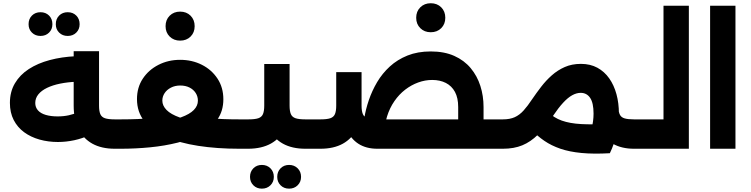

<svg xmlns="http://www.w3.org/2000/svg" viewBox="-20 -901 4549 1163"><path d="M330.7 -40.9Q272 -40.9 219.2 -55.7Q166.4 -70.6 126.1 -100.1Q85.9 -129.7 62.9 -174.2Q40 -218.7 40 -277.9Q40 -345.1 70.4 -396.5Q100.7 -447.9 154.8 -482.9Q208.9 -517.9 281.4 -537.2Q354 -556.6 438.4 -560.4L443.6 -405.9Q390.1 -403.7 344.7 -394.5Q299.3 -385.3 265.1 -368.9Q231 -352.4 212.3 -329.4Q193.6 -306.4 193.6 -277.3Q193.6 -250.9 210 -232.4Q226.4 -214 257.3 -204.9Q288.1 -195.9 329.6 -195.9Q365.9 -195.9 397.2 -202.9Q428.6 -209.9 457.1 -222.9L524.3 -83.7Q480.4 -62.6 430.4 -51.7Q380.3 -40.9 330.7 -40.9ZM675.4 0Q595.1 0 539.7 -30.6Q484.3 -61.3 455.3 -119.9Q426.3 -178.4 426.3 -261.4V-590.9H579.9V-261.4Q579.9 -228.6 587.4 -210.3Q595 -192 615.6 -184.9Q636.3 -177.9 675.4 -177.9H711.9V0ZM711.9 0V-177.9Q721.1 -177.9 726.5 -153.8Q731.9 -129.7 731.9 -90Q731.9 -49.1 726.5 -24.6Q721.1 0 711.9 0ZM390.1 -683.3Q358.7 -683.3 338.4 -703.4Q318 -723.4 318 -754.4Q318 -786.5 338.4 -806.8Q358.7 -827 390.1 -827Q421.6 -827 441.9 -806.8Q462.3 -786.5 462.3 -754.4Q462.3 -723.4 441.9 -703.4Q421.6 -683.3 390.1 -683.3ZM225.3 -683.3Q193.9 -683.3 173.5 -703.4Q153.1 -723.4 153.1 -754.4Q153.1 -786.5 173.5 -806.8Q193.9 -827 225.3 -827Q256.7 -827 277.1 -806.8Q297.4 -786.5 297.4 -754.4Q297.4 -723.4 277.1 -703.4Q256.7 -683.3 225.3 -683.3Z M712 0V-177.9Q767.3 -177.9 815.8 -180Q864.3 -182.1 905.7 -185.3Q912.4 -186.3 918.1 -179.5Q923.9 -172.7 929.8 -166.6Q935.7 -160.6 940.9 -160.6Q1025.3 -171.6 1077.4 -190.6Q1129.6 -209.6 1154.1 -234.9Q1178.7 -260.1 1178.7 -291Q1178.7 -317.3 1165.1 -338.1Q1151.6 -359 1127.6 -371Q1103.6 -383 1071.6 -383Q1040 -383 1015.2 -370.1Q990.4 -357.3 976.9 -336.6Q963.3 -316 963.3 -291.4Q963.3 -261.1 988.8 -234.9Q1014.3 -208.7 1068.6 -189.4Q1122.9 -170.1 1210.1 -159.6Q1216.3 -159.1 1221.7 -165.7Q1227.1 -172.3 1233.1 -179.1Q1239 -185.9 1244.7 -184.9Q1285.3 -181.6 1331.2 -179.7Q1377.1 -177.9 1429.6 -177.9V0Q1293.9 0 1180.4 -17.6Q1067 -35.1 983.9 -71.6Q900.9 -108.1 855.3 -165.2Q809.7 -222.3 809.7 -300.7Q809.7 -371.1 844.9 -424.4Q880.1 -477.7 939.6 -508.1Q999.1 -538.6 1071 -538.6Q1143.4 -538.6 1202.7 -508.6Q1262 -478.7 1297.4 -424.9Q1332.9 -371.1 1332.9 -299.7Q1332.9 -228.9 1296.9 -177.6Q1261 -126.3 1198.9 -91.8Q1136.9 -57.3 1056.9 -37.2Q976.9 -17.1 888.5 -8.6Q800.1 0 712 0ZM1429.6 0V-177.9Q1438.9 -177.9 1444.2 -153.8Q1449.6 -129.7 1449.6 -90Q1449.6 -49.1 1444.2 -24.6Q1438.9 0 1429.6 0ZM712 0Q702.7 0 697.4 -24.6Q692 -49.1 692 -90.4Q692 -130.1 697.4 -154Q702.7 -177.9 712 -177.9ZM1071 -654.9Q1032.7 -654.9 1007.8 -679.5Q982.9 -704.1 982.9 -742.4Q982.9 -781.1 1007.8 -805.9Q1032.7 -830.6 1071 -830.6Q1109.7 -830.6 1134.4 -805.9Q1159.1 -781.1 1159.1 -742.4Q1159.1 -704.1 1134.4 -679.5Q1109.7 -654.9 1071 -654.9Z M1430 0V-177.9H1485Q1524.6 -177.9 1545 -184.9Q1565.4 -192 1573 -210.3Q1580.6 -228.6 1580.6 -261.4V-513.4H1734.1V-261.4Q1734.1 -178.4 1705.1 -120.1Q1676.1 -61.9 1620.7 -31.2Q1565.3 -0.6 1485 0ZM1829.7 0Q1749.4 0 1694 -30.6Q1638.6 -61.3 1609.6 -119.9Q1580.6 -178.4 1580.6 -261.4H1734.1Q1734.1 -228.6 1741.7 -210.3Q1749.3 -192 1769.9 -184.9Q1790.6 -177.9 1829.7 -177.9H1866.1V0ZM1866.1 0V-177.9Q1875.4 -177.9 1880.8 -153.8Q1886.1 -129.7 1886.1 -90Q1886.1 -49.1 1880.8 -24.6Q1875.4 0 1866.1 0ZM1430 0Q1420.7 0 1415.4 -24.6Q1410 -49.1 1410 -90.4Q1410 -130.1 1415.4 -154Q1420.7 -177.9 1430 -177.9ZM1731.1 241.7Q1700 241.7 1679.6 221.4Q1659.3 201.1 1659.3 170.4Q1659.3 138.9 1679.6 118.4Q1700 98 1731.1 98Q1762.3 98 1782.9 118.4Q1803.6 138.9 1803.6 170.4Q1803.6 201.1 1782.9 221.4Q1762.3 241.7 1731.1 241.7ZM1566.3 241.7Q1535.1 241.7 1514.8 221.4Q1494.4 201.1 1494.4 170.4Q1494.4 138.9 1514.8 118.4Q1535.1 98 1566.3 98Q1597.4 98 1618.1 118.4Q1638.7 138.9 1638.7 170.4Q1638.7 201.1 1618.1 221.4Q1597.4 241.7 1566.3 241.7Z M2836.6 0V-177.9H3025.7V0ZM1866 0Q1856.7 0 1851.4 -24.6Q1846 -49.1 1846 -90.4Q1846 -130.1 1851.4 -154Q1856.7 -177.9 1866 -177.9ZM2755.4 0V-252.6Q2755.4 -307.9 2735.9 -344.1Q2716.3 -380.4 2680.7 -398.6Q2645.1 -416.7 2597.7 -416.7Q2555 -416.7 2513 -401.4Q2471 -386.1 2434.1 -357.7Q2397.3 -329.3 2369 -288.4Q2340.7 -247.6 2324.6 -196.2Q2308.4 -144.9 2308.4 -84.7H2178Q2178 -129.6 2186.4 -183.5Q2194.7 -237.4 2214 -294.1Q2233.3 -350.9 2264.4 -403.6Q2295.6 -456.3 2341.2 -498.1Q2386.9 -540 2448.4 -564.7Q2510 -589.4 2589.1 -589.4Q2671.3 -589.4 2731.6 -562.4Q2791.9 -535.4 2831.1 -488.3Q2870.4 -441.1 2889.7 -380.6Q2909 -320.1 2909 -252.6V0ZM1866 0V-177.9H1921Q1960.6 -177.9 1981 -184.9Q2001.4 -192 2009 -210.3Q2016.6 -228.6 2016.6 -261.4V-463.9H2170.1V-261.4Q2170.1 -178.4 2141.1 -119.9Q2112.1 -61.3 2056.7 -30.6Q2001.3 0 1921 0ZM2265.7 0Q2197.4 0 2150.3 -30.6Q2103.1 -61.3 2079 -119.9Q2054.9 -178.4 2054.9 -261.4H2170.1Q2170.1 -228.6 2177.7 -210.3Q2185.3 -192 2205.9 -184.9Q2226.6 -177.9 2265.7 -177.9H2909V0ZM3025.7 0V-177.9Q3035 -177.9 3040.4 -153.8Q3045.7 -129.7 3045.7 -90Q3045.7 -49.1 3040.4 -24.6Q3035 0 3025.7 0ZM2589.1 -705.7Q2550.9 -705.7 2525.9 -730.4Q2501 -755 2501 -793.3Q2501 -832 2525.9 -856.7Q2550.9 -881.4 2589.1 -881.4Q2627.9 -881.4 2652.6 -856.7Q2677.3 -832 2677.3 -793.3Q2677.3 -755 2652.6 -730.4Q2627.9 -705.7 2589.1 -705.7Z M3820.4 0Q3745.1 0 3691.7 -30.6Q3638.3 -61.3 3609.8 -119.9Q3581.3 -178.4 3581.3 -261.4V-280.9L3718 -271.7L3725.4 -248.9Q3727.1 -221.1 3735.3 -205.4Q3743.4 -189.7 3763.8 -183.8Q3784.1 -177.9 3820.4 -177.9H3856.9V0ZM3026 0Q3016.7 0 3011.4 -24.6Q3006 -49.1 3006 -90.4Q3006 -130.1 3011.4 -154Q3016.7 -177.9 3026 -177.9ZM3026 0V-177.9Q3068.3 -177.9 3097.7 -191.1Q3127.1 -204.4 3151.9 -232Q3176.7 -259.6 3203.7 -300.6Q3229 -337.7 3257.9 -375.3Q3286.7 -412.9 3322 -444.3Q3357.3 -475.7 3400.7 -494.9Q3444.1 -514.1 3499 -514.1Q3555.4 -514.1 3598.4 -490.8Q3641.3 -467.4 3670.3 -426.2Q3699.3 -385 3714.1 -330.4Q3728.9 -275.9 3728.9 -212.9Q3728.9 -156.7 3714.9 -92.2Q3700.9 -27.7 3674 27.1L3528.3 -37.3Q3551.3 -77.3 3563.3 -122.1Q3575.3 -167 3575.3 -212.9Q3575.3 -277.7 3554.7 -308.1Q3534.1 -338.6 3497.3 -338.6Q3472.3 -338.6 3445.9 -324.1Q3419.6 -309.6 3391 -278.6Q3362.4 -247.7 3329 -198Q3282.7 -128.9 3238.5 -85.3Q3194.3 -41.7 3143.9 -20.9Q3093.6 0 3026 0ZM3665.6 -150.7 3674 27.1Q3574.9 32.7 3502 25.6Q3429.1 18.6 3374.5 -0.1Q3319.9 -18.9 3277.4 -47.9Q3234.9 -77 3198.4 -115L3300 -223Q3334.1 -187.9 3382.9 -170.5Q3431.7 -153.1 3500.9 -149.4Q3570.1 -145.7 3665.6 -150.7ZM3856.9 0V-177.9Q3866.1 -177.9 3871.5 -153.8Q3876.9 -129.7 3876.9 -90Q3876.9 -49.1 3871.5 -24.6Q3866.1 0 3856.9 0Z M3857 0V-177.9H3999V-866.3H4152.6V0ZM3857 0Q3847.7 0 3842.4 -24.5Q3837 -49 3837 -90.3Q3837 -130.1 3842.4 -154Q3847.7 -177.9 3857 -177.9Z M4281.3 0V-866.3H4434.9V0Z"/></svg>

Font: Alexandria
Style: Regular
Weight: 400
Designer: Mohamed Gaber
Foundry: Kief Type Foundry
Version: Version 5.100